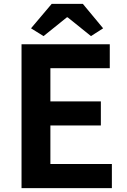

<svg xmlns="http://www.w3.org/2000/svg" viewBox="-20 -968 654 988"><path d="M90.8 0V-740.2H544.9V-617.2H239.3V-446.3H499V-322.3H239.3V-124H555.7V0ZM139.6 -822.3 246.1 -948.2H406.2L510.7 -822.3L448.2 -782.2L328.1 -878.9H324.2L204.1 -782.2Z"/></svg>

Font: Nasu
Style: Bold
Weight: 700
Designer: Ryoko NISHIZUKA (kana &amp; ideographs); Paul D. Hunt (Latin, Greek &amp; Cyrillic); Wenlong ZHANG (bopomofo); Sandoll C
Version: Version 2014.1215